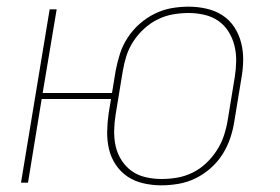

<svg xmlns="http://www.w3.org/2000/svg" viewBox="-20 -548 840 576"><path d="M464 8Q437 8 410.5 2Q384 -4 363 -18Q342 -32 327.5 -53.5Q313 -75 307 -100.5Q301 -126 301.5 -153.5Q302 -181 306 -208L313 -251H105L64 0H43L129 -520H150L108 -269H316L327 -336Q332 -362 340 -387Q348 -412 363 -435Q378 -458 399 -476.5Q420 -495 444.5 -507Q469 -519 494.5 -523.5Q520 -528 546 -528Q573 -528 599.5 -522Q626 -516 647.5 -502Q669 -488 683 -466.5Q697 -445 703.5 -419.5Q710 -394 709.5 -366.5Q709 -339 704 -312L683 -184Q679 -158 670.5 -133Q662 -108 647.5 -85Q633 -62 612 -43.5Q591 -25 566.5 -13Q542 -1 515.5 3.5Q489 8 464 8ZM465 -11Q488 -11 511.5 -15Q535 -19 557.5 -30Q580 -41 598.5 -58.5Q617 -76 630.5 -97Q644 -118 651.5 -140.5Q659 -163 663 -187L684 -315Q688 -339 688.5 -363.5Q689 -388 683.5 -410.5Q678 -433 666 -452.5Q654 -472 635.5 -485Q617 -498 593.5 -503.5Q570 -509 546 -509Q523 -509 499.5 -505Q476 -501 453.5 -490Q431 -479 412 -461.5Q393 -444 379.5 -423Q366 -402 359 -379.5Q352 -357 348 -333L327 -205Q323 -181 322.5 -156.5Q322 -132 327 -109.5Q332 -87 344.5 -67.5Q357 -48 375 -35Q393 -22 416.5 -16.5Q440 -11 465 -11Z"/></svg>

Font: Iosevka Aile Thin
Style: Italic
Weight: 100
Italic angle: -9°
Designer: Belleve Invis
Foundry: Belleve Invis
Version: Version 31.1.0; ttfautohint (v1.8.4)